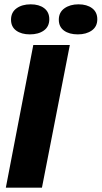

<svg xmlns="http://www.w3.org/2000/svg" viewBox="-20 -868 470 888"><path d="M134 -660H303L174 0H7ZM208 -779Q208 -745 183 -727Q158 -709 118 -709Q79 -709 55 -726.5Q31 -744 31 -777Q31 -811 56.5 -829.5Q82 -848 122 -848Q161 -848 184.5 -830Q208 -812 208 -779ZM430 -779Q430 -745 404.5 -727Q379 -709 340 -709Q300 -709 276 -726.5Q252 -744 252 -777Q252 -811 278 -829.5Q304 -848 343 -848Q382 -848 406 -830Q430 -812 430 -779Z"/></svg>

Font: Sansita
Style: Bold Italic
Weight: 700
Italic angle: -11°
Designer: Pablo Cosgaya
Foundry: Omnibus-Type
Version: Version 1.006